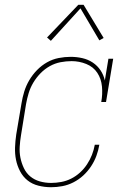

<svg xmlns="http://www.w3.org/2000/svg" viewBox="-20 -776 540 804"><path d="M194 8Q167 8 141 1.5Q115 -5 95.5 -20.5Q76 -36 64 -59Q52 -82 47 -107Q42 -132 43 -159Q44 -186 48 -213L70 -343Q74 -368 81.5 -392.5Q89 -417 102.5 -440Q116 -463 135 -482.5Q154 -502 177 -515Q200 -528 225.5 -533Q251 -538 276 -538Q301 -538 325 -532.5Q349 -527 368.5 -514Q388 -501 401 -481.5Q414 -462 419 -439L434 -530H454L424 -349H404Q410 -381 407 -413.5Q404 -446 387.5 -471Q371 -496 341.5 -508Q312 -520 280 -520Q257 -520 233.5 -515.5Q210 -511 188.5 -499Q167 -487 149.5 -469Q132 -451 119.5 -430Q107 -409 100 -386Q93 -363 89 -340L68 -210Q64 -186 62.5 -162Q61 -138 65.5 -115.5Q70 -93 80 -72Q90 -51 107 -37Q124 -23 146.5 -16.5Q169 -10 194 -10Q215 -10 236.5 -14Q258 -18 278 -28Q298 -38 315 -53.5Q332 -69 344.5 -88Q357 -107 365 -127.5Q373 -148 377 -170H396Q392 -146 383.5 -123Q375 -100 361 -79Q347 -58 328.5 -41Q310 -24 287.5 -12.5Q265 -1 241 3.5Q217 8 194 8ZM193 -605 177 -619 308 -756H330L414 -617L396 -607L317 -741Z"/></svg>

Font: Iosevka Slab Thin Oblique
Style: Regular
Weight: 100
Italic angle: -9°
Monospace: yes
Designer: Belleve Invis
Foundry: Belleve Invis
Version: Version 11.1.0; ttfautohint (v1.8.3)